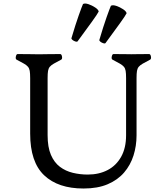

<svg xmlns="http://www.w3.org/2000/svg" viewBox="-20 -1071 936 1101"><path d="M459 10Q313 10 233 -66Q153 -142 153 -305V-623Q153 -650 150.5 -664.5Q148 -679 140.5 -688Q133 -697 117.5 -706Q102 -715 75 -729Q68 -733 71 -747Q74 -761 81 -761Q129 -761 147.5 -760.5Q166 -760 181 -760H225Q240 -760 258.5 -760.5Q277 -761 325 -761Q333 -761 335.5 -747Q338 -733 331 -729Q304 -715 288.5 -706Q273 -697 265.5 -688Q258 -679 255.5 -664.5Q253 -650 253 -623V-296Q253 -227 272 -183Q291 -139 323.5 -114.5Q356 -90 397.5 -80Q439 -70 483 -70Q548 -70 597.5 -96Q647 -122 675 -172.5Q703 -223 703 -295V-623Q703 -650 700.5 -664.5Q698 -679 690.5 -688Q683 -697 667.5 -706Q652 -715 625 -729Q618 -733 621 -747Q624 -761 631 -761Q679 -761 697.5 -760.5Q716 -760 731 -760H735Q750 -760 768.5 -760.5Q787 -761 835 -761Q843 -761 845.5 -747Q848 -733 841 -729Q814 -715 798.5 -706Q783 -697 775.5 -688Q768 -679 765.5 -664.5Q763 -650 763 -623V-295Q763 -234 745.5 -179Q728 -124 691.5 -81.5Q655 -39 597.5 -14.5Q540 10 459 10ZM425 -834Q422 -830 412.5 -833Q403 -836 395.5 -842Q388 -848 390 -853Q413 -931 431.5 -983Q450 -1035 456 -1048Q467 -1054 487.5 -1047Q508 -1040 526 -1028Q544 -1016 546 -1005Q540 -992 507.5 -947Q475 -902 425 -834ZM585 -824Q582 -820 572.5 -823Q563 -826 555.5 -832Q548 -838 550 -843Q573 -921 591.5 -973Q610 -1025 616 -1038Q627 -1044 647.5 -1037Q668 -1030 686 -1018Q704 -1006 706 -995Q700 -982 667.5 -937Q635 -892 585 -824Z"/></svg>

Font: Anvers
Style: Regular
Weight: 400
Designer: Ishtar van Looy
Version: Version 1.000